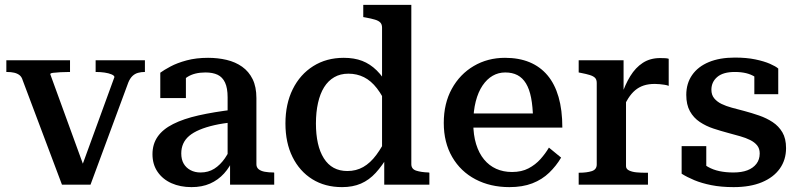

<svg xmlns="http://www.w3.org/2000/svg" viewBox="-20 -757 3272 787"><path d="M449 -441Q449 -447 437.5 -452Q426 -457 409 -459.5Q392 -462 374 -462H372V-510H574V-462H573Q559 -462 546 -458.5Q533 -455 523 -445.5Q513 -436 506 -419L351 0H234L73 -428Q69 -442 60 -449Q51 -456 38 -459Q25 -462 8 -462H6V-510H267V-462H265Q247 -462 228 -461Q209 -460 197.5 -458.5Q186 -457 186 -453L328 -63L313 -68Z M939 -308 938 -256Q894 -252 859 -244Q824 -236 798 -225Q772 -214 755.5 -200Q739 -186 731 -168Q723 -150 723 -128Q723 -103 733 -86Q743 -69 761 -59.5Q779 -50 802 -50Q834 -50 858.5 -65.5Q883 -81 902 -108.5Q921 -136 935 -174L938 -110Q923 -73 898.5 -46Q874 -19 841 -4.5Q808 10 765 10Q719 10 683 -6Q647 -22 626 -52.5Q605 -83 605 -125Q605 -166 626 -196.5Q647 -227 689.5 -248.5Q732 -270 794 -284Q856 -298 939 -308ZM923 0V-103L913 -104V-358Q913 -396 902.5 -418.5Q892 -441 872 -450.5Q852 -460 822 -460Q777 -460 748 -441.5Q719 -423 701 -397Q698 -409 699.5 -419Q701 -429 707 -437Q713 -445 722 -451Q731 -457 742 -460V-355H637V-459Q652 -470 679 -484.5Q706 -499 745 -509.5Q784 -520 833 -520Q873 -520 909 -511.5Q945 -503 972.5 -483.5Q1000 -464 1015.5 -432.5Q1031 -401 1031 -355V-84Q1031 -71 1040 -63.5Q1049 -56 1065 -53Q1081 -50 1102 -50L1104 -49V0Z M1666 -84Q1666 -64 1686 -57.5Q1706 -51 1737 -50L1740 -49V0H1555V-115L1546 -113V-644Q1546 -657 1539 -664.5Q1532 -672 1517 -676.5Q1502 -681 1480 -685L1469 -687V-737H1666ZM1389 -520Q1432 -520 1464.5 -507.5Q1497 -495 1524 -468.5Q1551 -442 1574 -400L1570 -316Q1549 -364 1525 -395Q1501 -426 1472 -440.5Q1443 -455 1408 -455Q1375 -455 1350 -440.5Q1325 -426 1308.5 -399.5Q1292 -373 1283.5 -335Q1275 -297 1275 -251Q1275 -206 1283 -170Q1291 -134 1307.5 -108Q1324 -82 1348 -69Q1372 -56 1404 -56Q1440 -56 1469 -72.5Q1498 -89 1522.5 -122Q1547 -155 1570 -203L1573 -122Q1547 -78 1520 -48.5Q1493 -19 1459.5 -4.5Q1426 10 1382 10Q1312 10 1260 -22.5Q1208 -55 1179 -113.5Q1150 -172 1150 -251Q1150 -331 1180 -391.5Q1210 -452 1264 -486Q1318 -520 1389 -520Z M1920 -252Q1920 -204 1931.5 -166.5Q1943 -129 1964 -103.5Q1985 -78 2014 -65Q2043 -52 2079 -52Q2118 -52 2146.5 -67Q2175 -82 2195.5 -105Q2216 -128 2230 -152L2280 -111Q2260 -77 2231 -49Q2202 -21 2162 -5.5Q2122 10 2068 10Q1990 10 1929 -22Q1868 -54 1833.5 -113.5Q1799 -173 1799 -253Q1799 -333 1832 -393Q1865 -453 1922 -486.5Q1979 -520 2050 -520Q2107 -520 2150.5 -502Q2194 -484 2224 -448.5Q2254 -413 2269.5 -359.5Q2285 -306 2285 -234H1899L1898 -292H2192L2165 -269Q2164 -320 2157 -356Q2150 -392 2136 -415Q2122 -438 2101 -449Q2080 -460 2051 -460Q2023 -460 1999.5 -446.5Q1976 -433 1958 -406.5Q1940 -380 1930 -341Q1920 -302 1920 -252Z M2721 -516V-405Q2714 -408 2704 -409.5Q2694 -411 2684 -412Q2674 -413 2664 -413Q2638 -413 2618.5 -406.5Q2599 -400 2583.5 -387Q2568 -374 2555 -353.5Q2542 -333 2528 -304L2527 -364Q2542 -410 2563.5 -445Q2585 -480 2615 -499.5Q2645 -519 2686 -519Q2697 -519 2706.5 -518.5Q2716 -518 2721 -516ZM2352 0V-49H2354Q2385 -49 2405.5 -55.5Q2426 -62 2426 -83V-417Q2426 -431 2419 -438Q2412 -445 2397.5 -449.5Q2383 -454 2362 -458L2352 -460V-510H2536V-359L2546 -369V-76Q2546 -64 2559 -58Q2572 -52 2589.5 -50.5Q2607 -49 2621 -49H2636V0Z M3094 -128Q3094 -148 3083.5 -161Q3073 -174 3055 -183Q3037 -192 3014 -198.5Q2991 -205 2965 -212Q2935 -220 2904.5 -230Q2874 -240 2848.5 -257Q2823 -274 2808 -301Q2793 -328 2793 -368Q2793 -415 2817 -449.5Q2841 -484 2885.5 -502.5Q2930 -521 2992 -521Q3040 -521 3076 -513.5Q3112 -506 3136 -495.5Q3160 -485 3170 -476V-371H3072V-463Q3084 -464 3091.5 -460Q3099 -456 3102.5 -449Q3106 -442 3106 -433.5Q3106 -425 3103 -416Q3092 -431 3075.5 -441.5Q3059 -452 3038.5 -457Q3018 -462 2992 -462Q2944 -462 2920 -441.5Q2896 -421 2896 -389Q2896 -368 2907.5 -354Q2919 -340 2937.5 -331Q2956 -322 2980 -315.5Q3004 -309 3031 -302Q3061 -294 3091.5 -283.5Q3122 -273 3147 -256.5Q3172 -240 3187 -214.5Q3202 -189 3202 -150Q3202 -102 3176.5 -66Q3151 -30 3103 -10Q3055 10 2987 10Q2936 10 2896 2Q2856 -6 2826 -18.5Q2796 -31 2774 -45V-158H2875V-36Q2859 -44 2851 -53Q2843 -62 2840 -71Q2837 -80 2838.5 -88.5Q2840 -97 2845 -103Q2861 -85 2882 -73Q2903 -61 2929 -55.5Q2955 -50 2986 -50Q3020 -50 3043.5 -59Q3067 -68 3080.5 -85.5Q3094 -103 3094 -128Z"/></svg>

Font: Roboto Serif 36pt Medium
Style: Regular
Weight: 500
Designer: Greg Gazdowicz
Foundry: Commercial Type
Version: Version 1.008